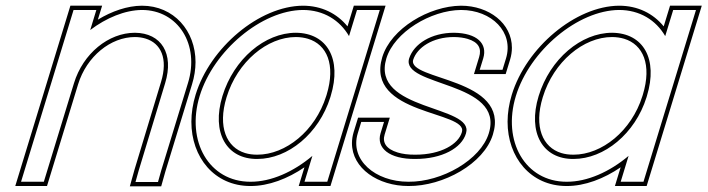

<svg xmlns="http://www.w3.org/2000/svg" viewBox="-20 -618 2484 674"><path d="M296.7 -512.6C353.2 -555.4 418.5 -582.5 478.2 -583C605.2 -583 681.9 -461 639.7 -326L546.1 -20L534.6 21H455.6L466.8 -19L559.7 -326C591.5 -430 546.5 -502 453.8 -503C360.8 -503 271.5 -430 239.7 -326L227.4 -286L146.1 -20L133.9 20H53.9L66.1 -20L147.4 -286L159.7 -326L226 -543L238.2 -583H318.2L306 -543ZM323.5 -549 338.5 -598H227.1L33.6 35H145L254 -321.6C284.2 -420.4 368.8 -488 453.7 -488C467.3 -487.9 479.8 -486 490.6 -482.7C544.6 -466.5 570.6 -413.1 545.3 -330.3L452.4 -23.2L435.8 36H545.9L560.5 -15.8L654 -321.6C662.3 -348.2 666.3 -374.7 666.4 -399.9C666.4 -509.5 590.5 -598 478.2 -598C426.5 -597.6 372.8 -578.8 323.5 -549Z M680.9 -281C729.8 -441 898.9 -582 1043.2 -583C1115.9 -583 1172.8 -547.1 1205.2 -491.3L1221 -543L1233.2 -583H1313.2L1301 -543L1222.1 -284.8L1220.9 -281L1141.1 -20L1128.9 20H1048.9L1061.1 -20L1076.6 -70.8C1010.4 -15.1 931.9 20.5 858.9 20C713.9 20 632.3 -122 680.9 -281ZM760.9 -281C721.5 -152 775 -59 883.3 -60C991 -60 1099.5 -148.8 1139.5 -276.3L1140.9 -281C1180.7 -411 1128.5 -502 1018.8 -503C909.8 -503 800.7 -411 760.9 -281ZM666.6 -285.4C656.7 -253.1 651.9 -221.3 651.8 -191C651.5 -65.6 732.8 35 858.8 35C922.8 35.4 990.6 9.1 1048.7 -30.7L1028.6 35H1140L1333.5 -598H1222.1L1199.9 -525.4C1163 -570.7 1108.9 -598 1043.2 -598C890.3 -596.9 717.2 -451 666.6 -285.4ZM775.3 -276.6C813.5 -401.8 918.3 -488 1018.7 -488C1034.1 -487.9 1048.3 -485.7 1060.8 -482C1127.3 -462 1159 -391.5 1126.6 -285.4L1125.1 -280.7C1086.8 -158.3 982.9 -75 883.3 -75C867.3 -74.9 853.1 -76.9 840.3 -80.8C775.5 -100.6 743.3 -172.1 775.3 -276.6Z M1756.3 -413 1744 -373H1664L1676.3 -413C1692.2 -465 1654.5 -502 1573.8 -503C1493.8 -503 1432.9 -464 1416.3 -413C1385.7 -313 1753.1 -334 1695.9 -150C1667.4 -57 1531.6 21 1413.9 20C1296.9 20 1207.4 -57 1235.9 -150L1248.1 -190H1328.1L1315.9 -150C1300.3 -99 1346 -59 1438.3 -60C1531.3 -60 1601 -98 1615.9 -150C1646.4 -250 1280.4 -227 1336.3 -413C1364.4 -505 1491.9 -582 1598.2 -583C1706.2 -583 1784.4 -505 1756.3 -413ZM1770.6 -408.6C1774.9 -422.7 1777 -436.7 1777 -450.2C1777.2 -535.9 1696.8 -598 1598.2 -598C1486.3 -596.9 1352.7 -518.2 1321.9 -417.3C1260.7 -213.5 1624.3 -228.9 1601.5 -154.3C1589.5 -112.3 1528.7 -75 1438.3 -75C1413.3 -74.7 1392.6 -77.6 1376.1 -82.6C1334.2 -95.3 1322 -118.7 1330.2 -145.6L1348.4 -205H1237L1221.5 -154.4C1217.5 -141.3 1215.6 -128.4 1215.5 -115.7C1215.4 -26.8 1307.4 35 1413.8 35C1536.3 36 1679 -43.4 1710.2 -145.5C1772.8 -346.8 1408 -334.8 1430.6 -408.5C1444.4 -450.9 1498.1 -488 1573.7 -488C1592.3 -487.8 1608.5 -485.4 1621.3 -481.6C1659.7 -470.2 1671.3 -448.1 1661.9 -417.4L1643.8 -358H1755.1Z M1790.9 -281C1839.8 -441 2008.9 -582 2153.2 -583C2225.9 -583 2282.8 -547.1 2315.2 -491.3L2331 -543L2343.2 -583H2423.2L2411 -543L2332.1 -284.8L2330.9 -281L2251.1 -20L2238.9 20H2158.9L2171.1 -20L2186.6 -70.8C2120.4 -15.1 2041.9 20.5 1968.9 20C1823.9 20 1742.3 -122 1790.9 -281ZM1870.9 -281C1831.5 -152 1885 -59 1993.3 -60C2101 -60 2209.5 -148.8 2249.5 -276.3L2250.9 -281C2290.7 -411 2238.5 -502 2128.8 -503C2019.8 -503 1910.7 -411 1870.9 -281ZM1776.6 -285.4C1766.7 -253.1 1761.9 -221.3 1761.8 -191C1761.5 -65.6 1842.8 35 1968.8 35C2032.8 35.4 2100.6 9.1 2158.7 -30.7L2138.6 35H2250L2443.5 -598H2332.1L2309.9 -525.4C2273 -570.7 2218.9 -598 2153.2 -598C2000.3 -596.9 1827.2 -451 1776.6 -285.4ZM1885.3 -276.6C1923.5 -401.8 2028.3 -488 2128.7 -488C2144.1 -487.9 2158.3 -485.7 2170.8 -482C2237.3 -462 2269 -391.5 2236.6 -285.4L2235.1 -280.7C2196.8 -158.3 2092.9 -75 1993.3 -75C1977.3 -74.9 1963.1 -76.9 1950.3 -80.8C1885.5 -100.6 1853.3 -172.1 1885.3 -276.6Z"/></svg>

Font: Nordica Plus
Style: NordicaClassicLightOblOl
Weight: 300
Version: Version 1.01